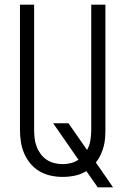

<svg xmlns="http://www.w3.org/2000/svg" viewBox="-20 -755 540 827"><path d="M401 52 352 -18Q329 -4 303 1.5Q277 7 250 7Q224 7 198.5 1.5Q173 -4 150.5 -17Q128 -30 111 -50.5Q94 -71 84 -94.5Q74 -118 70 -144Q66 -170 66 -196V-735H127V-196Q127 -178 129 -160Q131 -142 137.5 -124.5Q144 -107 155 -92Q166 -77 181 -67Q196 -57 214 -52.5Q232 -48 250 -48Q268 -48 285.5 -52.5Q303 -57 318 -67L209 -224H275L355 -109Q366 -129 369.5 -151.5Q373 -174 373 -196V-735H434V-196Q434 -177 432.5 -158.5Q431 -140 426 -122Q421 -104 413 -87Q405 -70 393 -55L467 52Z"/></svg>

Font: Iosevka Light
Style: Regular
Weight: 300
Monospace: yes
Designer: Belleve Invis
Foundry: Belleve Invis
Version: Version 32.5.0; ttfautohint (v1.8.4)